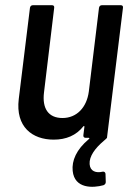

<svg xmlns="http://www.w3.org/2000/svg" viewBox="-20 -529 509 737"><path d="M374 130C349 136 326 129 324 101C322 71 345 40 378 12C383 8 387 4 389 2C391 1 391 -2 391 -3L452 -499C453 -505 450 -509 444 -509H371C365 -509 361 -505 360 -499L321 -178C313 -116 274 -76 220 -76C166 -76 141 -112 149 -175L188 -499C189 -505 186 -509 180 -509H106C100 -509 96 -505 95 -499L52 -149C39 -42 104 7 186 7C234 7 272 -9 300 -44C303 -47 304 -45 304 -42L300 -10C299 -4 303 0 308 0H320C323 0 325 2 321 5C273 45 255 88 259 127C266 196 337 193 377 182C382 180 386 176 386 170L385 138C384 132 380 129 374 130Z"/></svg>

Font: Barlow Semi Condensed Medium
Style: Italic
Weight: 500
Width: 4
Italic angle: -7°
Designer: Jeremy Tribby
Foundry: Tribby Type
Version: Version 1.422;hotconv 1.0.109;makeotfexe 2.5.65596